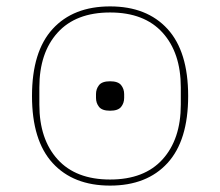

<svg xmlns="http://www.w3.org/2000/svg" viewBox="-20 -568 688 600"><path d="M324 -222Q299 -222 289.5 -234Q280 -246 280 -262V-274Q280 -290 289.5 -302Q299 -314 324 -314Q349 -314 358.5 -302Q368 -290 368 -274V-262Q368 -246 358.5 -234Q349 -222 324 -222ZM324 -7Q431 -7 488 -70Q545 -133 545 -241V-295Q545 -403 488 -466Q431 -529 324 -529Q217 -529 160 -466Q103 -403 103 -295V-241Q103 -133 160 -70Q217 -7 324 -7ZM324 12Q209 12 144.5 -58.5Q80 -129 80 -268Q80 -407 144.5 -477.5Q209 -548 324 -548Q439 -548 503.5 -477.5Q568 -407 568 -268Q568 -129 503.5 -58.5Q439 12 324 12Z"/></svg>

Font: IBM Plex Sans Thai Thin
Style: Regular
Weight: 100
Designer: Mike Abbink, Paul van der Laan, Pieter van Rosmalen, Ben Mitchell, Mark Frömberg
Foundry: Bold Monday
Version: Version 1.1